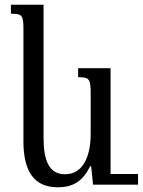

<svg xmlns="http://www.w3.org/2000/svg" viewBox="-20 -780 603 811"><path d="M224 11C291 11 330 -16 361 -78H365L373 0H563V-45H447V-492H310V-454C356 -454 363 -448 363 -387V-214C363 -122 332 -44 255 -44C187 -44 164 -102 164 -198V-760H26V-722C73 -722 79 -716 79 -657V-183C79 -48 130 11 224 11Z"/></svg>

Font: Noto Serif Armenian SemiCondensed
Style: Regular
Weight: 400
Width: 4
Designer: Monotype Design Team
Foundry: Monotype Imaging Inc.
Version: Version 2.008